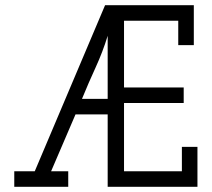

<svg xmlns="http://www.w3.org/2000/svg" viewBox="-20 -720 816 740"><path d="M243 0V-60H177Q201 -115 224 -169.5Q247 -224 271 -279H395V0H741V-154H681V-60H458V-323H688V-383H458V-640H667V-546H727V-700H385Q317 -539 249.5 -380Q182 -221 114 -60H35V0ZM395 -582V-339H296Q321 -400 348.5 -460Q376 -520 395 -582Z"/></svg>

Font: Josefin Slab Thin SemiBold
Style: Regular
Weight: 600
Version: Version 2.000